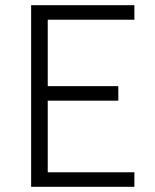

<svg xmlns="http://www.w3.org/2000/svg" viewBox="-20 -720 598 740"><path d="M100 0V-700H498V-644H164V-388H436V-332H164V-56H498V0Z"/></svg>

Font: Inclusive Sans Light
Style: Regular
Weight: 300
Designer: Olivia King
Foundry: Olivia King
Version: Version 2.004